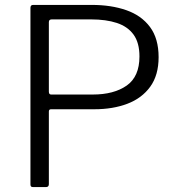

<svg xmlns="http://www.w3.org/2000/svg" viewBox="-20 -762 723 782"><path d="M626 -529Q626 -456 592 -409Q558 -362 499 -339.5Q440 -317 364 -317H188Q179 -317 179 -308V-12Q179 0 167 0H115Q109 0 106.5 -2.5Q104 -5 104 -11V-730Q104 -742 115 -742H354Q433 -742 494.5 -720.5Q556 -699 591 -652Q626 -605 626 -529ZM548 -532Q548 -588 524 -621Q500 -654 456 -668.5Q412 -683 351 -683H191Q179 -683 179 -672V-389Q179 -377 188 -377H358Q444 -377 496 -413.5Q548 -450 548 -532Z"/></svg>

Font: Libre Franklin Light
Style: Regular
Weight: 300
Designer: Pablo Impallari, Rodrigo Fuenzalida, Nhung Nguyen
Foundry: Impallari Type
Version: Version 3.000